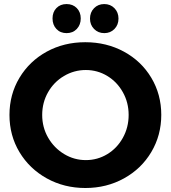

<svg xmlns="http://www.w3.org/2000/svg" viewBox="-20 -920 846 951"><path d="M218 -463.1Q189 -412.1 189 -350.6Q189 -289.1 218.5 -238Q248 -187 297.6 -157Q347.2 -127 405 -127Q462.9 -127 511.5 -156.5Q560.1 -186 588.6 -237.5Q617.2 -289.1 617.2 -350.6Q617.2 -412.1 588.6 -463.1Q560.1 -514.2 511.5 -543.7Q462.9 -573.2 405 -573.2Q347.2 -573.2 297.1 -543.7Q247.1 -514.2 218 -463.1ZM729.5 -534.7Q778.8 -452.1 778.8 -351.1Q778.8 -250 729.5 -167Q680.2 -84 594 -36.4Q507.8 11.2 402.8 11.2Q297.9 11.2 211.9 -36.4Q126 -84 76.4 -166.5Q26.9 -249 26.9 -350.6Q26.9 -452.1 76.4 -534.7Q126 -617.2 211.4 -664.1Q296.9 -710.9 402.3 -710.9Q507.8 -710.9 594 -664.1Q680.2 -617.2 729.5 -534.7ZM546.9 -879.4Q566.9 -858.9 566.9 -827.9Q566.9 -796.9 546.9 -776.4Q526.9 -755.9 496.6 -755.9Q466.3 -755.9 446 -776.4Q425.8 -796.9 425.8 -827.9Q425.8 -858.9 445.8 -879.4Q465.8 -899.9 496.3 -899.9Q526.9 -899.9 546.9 -879.4ZM360.4 -879.9Q379.9 -859.9 379.9 -828.6Q379.9 -797.4 360.4 -776.6Q340.8 -755.9 309.8 -755.9Q278.8 -755.9 259.5 -776.4Q240.2 -796.9 240.2 -828.6Q240.2 -860.4 259.5 -880.1Q278.8 -899.9 309.8 -899.9Q340.8 -899.9 360.4 -879.9Z"/></svg>

Font: Montserrat-SemiBold
Style: Regular
Weight: 600
Designer: Julieta Ulanovsky
Foundry: Julieta Ulanovsky
Version: Version 6.001